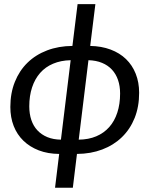

<svg xmlns="http://www.w3.org/2000/svg" viewBox="-20 -737 734 928"><path d="M30 0ZM441 -717 416 -515Q470.5 -514 514.5 -497.5Q558.5 -481 589 -451.5Q619.5 -422 636 -380.5Q652.5 -339 652.5 -288.5Q652.5 -221 630.8 -166.8Q609 -112.5 569.2 -74Q529.5 -35.5 474.2 -14.5Q419 6.5 352 7L332 170.5H246L266 7Q211 6.5 167.5 -10.2Q124 -27 93.2 -56.8Q62.5 -86.5 46.2 -128Q30 -169.5 30 -220Q30 -287 51.8 -341.2Q73.5 -395.5 113 -434Q152.5 -472.5 207.8 -493.5Q263 -514.5 330 -515L355 -717ZM121.5 -223Q121.5 -186.5 131.5 -157Q141.5 -127.5 161 -106.8Q180.5 -86 209 -74.2Q237.5 -62.5 274.5 -62L321.5 -446Q274 -445 236.8 -429.2Q199.5 -413.5 174 -384.5Q148.5 -355.5 135 -314.5Q121.5 -273.5 121.5 -223ZM560.5 -285Q560.5 -321 550.5 -350.2Q540.5 -379.5 521 -400.5Q501.5 -421.5 473 -433.2Q444.5 -445 407.5 -446L360.5 -62Q408 -62.5 445.2 -78.2Q482.5 -94 508 -122.8Q533.5 -151.5 547 -192.8Q560.5 -234 560.5 -285Z"/></svg>

Font: Lato Medium
Style: Italic
Weight: 500
Italic angle: -7°
Designer: Lukasz Dziedzic
Foundry: tyPoland Lukasz Dziedzic
Version: Version 2.006; 2014-01-15